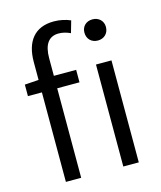

<svg xmlns="http://www.w3.org/2000/svg" viewBox="-119 -896 824 982"><g transform="rotate(-15 293.0 -404.5)"><path d="M411 0H493V-540H411ZM453 -656C485 -656 510 -678 510 -713C510 -746 485 -768 453 -768C420 -768 396 -746 396 -713C396 -678 420 -656 453 -656ZM33 -474H107V0H188V-474H306V-540H188V-633C188 -705 214 -743 267 -743C287 -743 308 -738 329 -728L347 -791C322 -802 291 -809 259 -809C157 -809 107 -743 107 -635V-540L33 -535Z"/></g></svg>

Font: ChiuKong Gothic CL Normal
Style: Regular
Weight: 350
Designer: Ryoko NISHIZUKA 西塚涼子 (kana, bopomofo & ideographs); Paul D. Hunt (Latin, Greek & Cyrillic); Sandoll Communications 산돌커뮤니
Foundry: Adobe
Version: Version 1.300